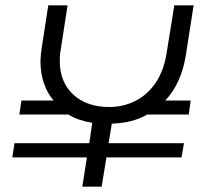

<svg xmlns="http://www.w3.org/2000/svg" viewBox="-20 -720 762 716"><path d="M287 -24 304 -133H26L34 -186H313L324 -262Q299 -266 276.5 -273.5Q254 -281 235 -293H52L60 -345H180Q156 -373 143.5 -410.5Q131 -448 131 -490Q131 -501 132 -513Q133 -525 135 -538L160 -700H232L206 -532Q204 -522 203.5 -512Q203 -502 203 -492Q203 -414 253 -367.5Q303 -321 388 -321Q438 -321 482.5 -342.5Q527 -364 558.5 -408.5Q590 -453 601 -520L630 -700H702L673 -514Q656 -408 596 -345H691L684 -293H529Q502 -277 468.5 -268.5Q435 -260 397 -259L385 -186H666L657 -133H377L359 -24Z"/></svg>

Font: MuseoModerno Light
Style: Italic
Weight: 300
Italic angle: -9°
Designer: Pablo Cosgaya, Héctor Gatti, Marcela Romero, and the Authors of The MuseoModerno Project.
Foundry: Omnibus-Type Team
Version: Version 1.003